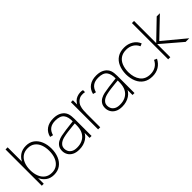

<svg xmlns="http://www.w3.org/2000/svg" viewBox="151 -1700 2695 2695"><g transform="rotate(-45 1498.5 -352.5)"><path d="M301 15Q229.5 15 179.5 -23Q129.5 -61 103.2 -125.8Q77 -190.5 77 -271Q77 -353 103.5 -417.2Q130 -481.5 181.8 -518.2Q233.5 -555 309 -555Q381.5 -555 432.2 -517.2Q483 -479.5 509.5 -415Q536 -350.5 536 -271Q536 -190 509 -125.2Q482 -60.5 429.8 -22.8Q377.5 15 301 15ZM109 0H70V-720H112V-425H109ZM301 -27Q363.5 -27 405.8 -59Q448 -91 469.5 -146.2Q491 -201.5 491 -271Q491 -340 470.2 -394.8Q449.5 -449.5 407.5 -481.2Q365.5 -513 301 -513Q238 -513 195.2 -482Q152.5 -451 130.8 -396.2Q109 -341.5 109 -271Q109 -201.5 130.5 -146.2Q152 -91 194.8 -59Q237.5 -27 301 -27Z M803 15Q740 15 698.5 -7Q657 -29 636.5 -65Q616 -101 616 -143Q616 -190.5 636.8 -221.8Q657.5 -253 691 -271Q724.5 -289 763 -297Q810 -306.5 863.8 -313.8Q917.5 -321 963 -326Q1008.5 -331 1031 -334L1016 -324Q1018.5 -419.5 981.2 -466.2Q944 -513 850 -513Q782 -513 740.8 -482.8Q699.5 -452.5 683 -390L637 -402Q655 -477 710.8 -516Q766.5 -555 852 -555Q927 -555 977 -524.5Q1027 -494 1045 -442Q1052 -422 1055 -393.5Q1058 -365 1058 -338V0H1019V-148L1039 -147Q1017.5 -70 953.5 -27.5Q889.5 15 803 15ZM801 -27Q859.5 -27 904.2 -48Q949 -69 976.8 -108.8Q1004.5 -148.5 1012 -204Q1016 -232 1016 -264Q1016 -296 1016 -310L1038 -293Q1011.5 -290.5 964.8 -286.2Q918 -282 866 -275.2Q814 -268.5 772 -258Q747.5 -252 721.5 -239Q695.5 -226 677.8 -202.5Q660 -179 660 -142Q660 -116 673 -89.5Q686 -63 716.8 -45Q747.5 -27 801 -27Z M1230 0H1188V-540H1227V-411L1214 -428Q1222.5 -450 1235.5 -469Q1248.5 -488 1261 -500Q1283 -521.5 1313.2 -532.8Q1343.5 -544 1374 -545.8Q1404.5 -547.5 1428 -540V-500Q1394.5 -507.5 1357 -502.8Q1319.5 -498 1287 -468Q1258.5 -441.5 1246.8 -407Q1235 -372.5 1232.5 -335.8Q1230 -299 1230 -266Z M1655 15Q1592 15 1550.5 -7Q1509 -29 1488.5 -65Q1468 -101 1468 -143Q1468 -190.5 1488.8 -221.8Q1509.5 -253 1543 -271Q1576.5 -289 1615 -297Q1662 -306.5 1715.8 -313.8Q1769.5 -321 1815 -326Q1860.5 -331 1883 -334L1868 -324Q1870.5 -419.5 1833.2 -466.2Q1796 -513 1702 -513Q1634 -513 1592.8 -482.8Q1551.5 -452.5 1535 -390L1489 -402Q1507 -477 1562.8 -516Q1618.5 -555 1704 -555Q1779 -555 1829 -524.5Q1879 -494 1897 -442Q1904 -422 1907 -393.5Q1910 -365 1910 -338V0H1871V-148L1891 -147Q1869.5 -70 1805.5 -27.5Q1741.5 15 1655 15ZM1653 -27Q1711.5 -27 1756.2 -48Q1801 -69 1828.8 -108.8Q1856.5 -148.5 1864 -204Q1868 -232 1868 -264Q1868 -296 1868 -310L1890 -293Q1863.5 -290.5 1816.8 -286.2Q1770 -282 1718 -275.2Q1666 -268.5 1624 -258Q1599.5 -252 1573.5 -239Q1547.5 -226 1529.8 -202.5Q1512 -179 1512 -142Q1512 -116 1525 -89.5Q1538 -63 1568.8 -45Q1599.5 -27 1653 -27Z M2257 15Q2176.5 15 2122 -21Q2067.5 -57 2039.5 -121.2Q2011.5 -185.5 2010 -270Q2011.5 -356.5 2039.8 -420.5Q2068 -484.5 2122.5 -519.8Q2177 -555 2257 -555Q2332 -555 2390.8 -519.2Q2449.5 -483.5 2474 -421L2434 -404Q2411.5 -456 2364.8 -484.5Q2318 -513 2257 -513Q2189 -513 2144.5 -482.2Q2100 -451.5 2078 -396.8Q2056 -342 2055 -270Q2056.5 -160 2107 -93.5Q2157.5 -27 2257 -27Q2316.5 -27 2362.5 -54.5Q2408.5 -82 2433 -135L2474 -117Q2440.5 -52 2385.5 -18.5Q2330.5 15 2257 15Z M2621 0H2579V-720H2621V-280L2891 -540H2954L2672 -270L2997 0H2925L2621 -260Z"/></g></svg>

Font: Manrope Variable Light
Style: Regular
Weight: 200
Designer: Mikhail Sharanda
Foundry: Mikhail Sharanda
Version: Version 4.505